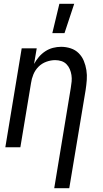

<svg xmlns="http://www.w3.org/2000/svg" viewBox="-20 -774 540 1009"><path d="M265 215 352 -312Q355 -329 356.5 -346Q358 -363 355.5 -379.5Q353 -396 346.5 -411Q340 -426 329 -437Q318 -448 302.5 -453Q287 -458 270 -458Q247 -458 223.5 -449.5Q200 -441 182.5 -423.5Q165 -406 155.5 -383Q146 -360 143 -337L87 0H8L94 -520H173L159 -438Q170 -458 184.5 -475Q199 -492 218 -504.5Q237 -517 258.5 -522.5Q280 -528 301 -528Q327 -528 351.5 -520Q376 -512 393.5 -494.5Q411 -477 420.5 -454Q430 -431 434 -405.5Q438 -380 436 -353.5Q434 -327 430 -301L344 215ZM255 -600 292 -754H370L319 -600Z"/></svg>

Font: Iosevka Term Curly
Style: Italic
Weight: 400
Italic angle: -9°
Designer: Belleve Invis
Foundry: Belleve Invis
Version: Version 32.3.0